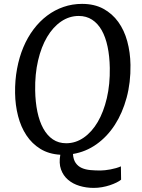

<svg xmlns="http://www.w3.org/2000/svg" viewBox="-20 -773 718 970"><path d="M284.7 8.8Q226.6 5.4 184.1 -20.8Q141.6 -46.9 113.5 -89.4Q85.4 -131.8 71.3 -186.8Q57.1 -241.7 56.2 -302.7Q55.2 -367.2 66.2 -425.8Q77.1 -484.4 98.1 -534.4Q119.1 -584.5 149.7 -625Q180.2 -665.5 218.3 -694.1Q256.3 -722.7 300.8 -738Q345.2 -753.4 394.5 -753.4Q456.5 -753.4 502 -728.8Q547.4 -704.1 577.6 -662.1Q607.9 -620.1 623 -564.2Q638.2 -508.3 639.2 -445.3Q640.6 -356.4 619.6 -279.1Q598.6 -201.7 560.1 -142.1Q521.5 -82.5 467.5 -44.2Q413.6 -5.9 348.6 4.9Q350.6 33.7 362.5 50.5Q374.5 67.4 393.3 75.7Q412.1 84 436.5 86.2Q460.9 88.4 487.8 88.4Q497.6 88.4 511 86.9Q524.4 85.4 538.6 82.8Q552.7 80.1 566.4 76.2Q580.1 72.3 590.8 67.4L591.8 134.8Q583 142.1 568.1 149.4Q553.2 156.7 534.9 162.8Q516.6 168.9 495.6 172.6Q474.6 176.3 453.6 176.3Q415.5 176.3 381.6 166Q347.7 155.8 323.5 135Q299.3 114.3 288.1 82.8Q276.9 51.3 284.7 8.8ZM314.5 -49.3Q362.3 -49.3 403.3 -77.9Q444.3 -106.4 473.9 -157Q503.4 -207.5 519.8 -277.3Q536.1 -347.2 534.7 -429.7Q533.7 -489.3 523.4 -537.6Q513.2 -585.9 493.7 -620.4Q474.1 -654.8 445.1 -673.6Q416 -692.4 377.9 -692.4Q330.1 -692.4 289.1 -664.6Q248 -636.7 218.3 -586.7Q188.5 -536.6 172.4 -467.5Q156.2 -398.4 157.7 -315.9Q158.7 -257.3 168.9 -208.3Q179.2 -159.2 198.7 -123.8Q218.3 -88.4 247.1 -68.8Q275.9 -49.3 314.5 -49.3Z"/></svg>

Font: Merriweather
Style: Italic
Weight: 400
Italic angle: -7°
Designer: Eben Sorkin ( eben@eyebytes.com )
Foundry: Eben Sorkin ( eben@eyebytes.com )
Version: Version 1.005; ttfautohint (v0.97) -l 13 -r 13 -G 200 -x 24 